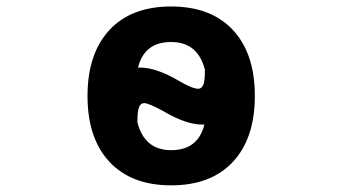

<svg xmlns="http://www.w3.org/2000/svg" viewBox="-20 -554 1040 586"><path d="M401.4 -348.6Q397.5 -347.7 408.2 -347.7Q457 -347.7 525.4 -307.6Q568.4 -282.2 585.9 -283.2Q594.7 -283.2 600.1 -294.4Q605.5 -305.7 605.5 -340.8Q584 -425.8 502.4 -425.8Q420.9 -425.8 401.4 -348.6ZM399.4 -180.7Q420.9 -95.7 502.4 -95.7Q584 -95.7 603.5 -172.9Q607.4 -173.8 596.7 -173.8Q547.9 -173.8 478.5 -214.8Q433.6 -239.3 419.9 -239.3Q410.2 -239.3 404.8 -228Q399.4 -216.8 399.4 -180.7ZM314.5 -462.9Q380.9 -534.2 502.4 -534.2Q624 -534.2 690.9 -462.4Q757.8 -390.6 757.8 -261.2Q757.8 -131.8 690.9 -60.1Q624 11.7 502.4 11.7Q380.9 11.7 314 -60.1Q247.1 -131.8 247.1 -261.2Q247.1 -390.6 314.5 -462.9Z"/></svg>

Font: GenEi Gothic M Regular
Style: Bold
Weight: 700
Designer: o_tamon (Modified); [Source Han Sans]
Ryoko NISHIZUKA  (kana & ideographs); Paul D. Hunt (Latin, Greek & Cyrillic); Wenl
Version: Version 1.1a;Original Version 1.004